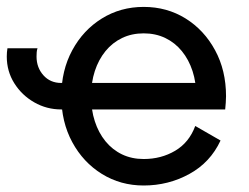

<svg xmlns="http://www.w3.org/2000/svg" viewBox="-20 -538 736 567"><path d="M90.8 -395.5H2Q1 -389.6 0.5 -383.5Q0 -377.4 0 -371.1Q0 -327.6 22.2 -292.2Q44.4 -256.8 81.1 -235.8Q117.7 -214.8 161.1 -214.8V-293Q128.4 -293 108.2 -315.7Q87.9 -338.4 87.9 -371.1Q87.9 -377.9 88.4 -384Q88.9 -390.1 90.8 -395.5ZM590.8 -293H161.1V-214.8H556.6ZM556.6 -166Q538.6 -117.2 497.3 -92.8Q456.1 -68.4 404.3 -68.4Q369.1 -68.4 340.6 -82Q312 -95.7 291.5 -120.8Q271 -146 260 -179.9Q249 -213.9 249 -253.9Q249 -294.4 260 -328.1Q271 -361.8 291.5 -387Q312 -412.1 340.6 -425.8Q369.1 -439.5 404.3 -439.5Q439.5 -439.5 468 -425.8Q496.6 -412.1 517.1 -387Q537.6 -361.8 548.6 -328.1Q559.6 -294.4 559.6 -253.9Q559.6 -243.7 558.8 -234.1Q558.1 -224.6 556.6 -214.8H645Q646 -224.6 646.7 -234.4Q647.5 -244.1 647.5 -253.9Q647.5 -330.1 615.2 -389.6Q583 -449.2 528.1 -483.4Q473.1 -517.6 404.3 -517.6Q335.9 -517.6 280.8 -483.4Q225.6 -449.2 193.4 -389.6Q161.1 -330.1 161.1 -253.9Q161.1 -177.7 193.4 -118.2Q225.6 -58.6 280.8 -24.4Q335.9 9.8 404.3 9.8Q477.1 9.8 539.1 -24.2Q601.1 -58.1 631.3 -123Z"/></svg>

Font: Giphurs
Style: Regular
Weight: 400
Version: Version 2.010